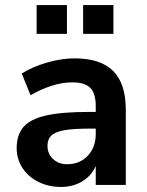

<svg xmlns="http://www.w3.org/2000/svg" viewBox="-20 -732 580 760"><path d="M478 -297V0H359V-75Q342 -36 305.5 -14Q269 8 221 8Q172 8 132 -12Q92 -32 69 -67Q46 -102 46 -145Q46 -199 73.5 -230Q101 -261 163 -275Q225 -289 334 -289H359V-312Q359 -362 337.5 -384Q316 -406 266 -406Q227 -406 184.5 -392.5Q142 -379 101 -355L66 -441Q107 -467 165 -484Q223 -501 275 -501Q378 -501 428 -451Q478 -401 478 -297ZM359 -202V-223H341Q274 -223 237 -217Q200 -211 184 -196Q168 -181 168 -155Q168 -123 190 -102.5Q212 -82 246 -82Q296 -82 327.5 -115.5Q359 -149 359 -202ZM125 -712H245V-598H125ZM309 -712H429V-598H309Z"/></svg>

Font: wassup Sans
Style: Bold
Weight: 700
Version: Version 2.001